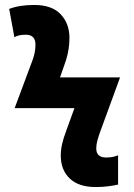

<svg xmlns="http://www.w3.org/2000/svg" viewBox="-20 -744 540 774"><path d="M366 10Q395 10 420 6.5Q445 3 456 0V-118Q449 -115 437 -112Q425 -109 408 -109Q368 -109 368 -146Q368 -161 373 -179Q378 -197 385 -216L464 -432H222L246 -501Q260 -546 260 -591Q260 -649 224.5 -686.5Q189 -724 118 -724Q58 -724 17 -708L38 -594Q54 -604 84 -604Q123 -604 123 -564Q123 -533 111 -501L39 -308H280L246 -214Q236 -188 230.5 -164Q225 -140 225 -117Q225 -59 261 -24.5Q297 10 366 10Z"/></svg>

Font: Noto Sans Mono Condensed Extra
Style: Regular
Weight: 800
Width: 3
Designer: Monotype Design Team
Foundry: Monotype Imaging Inc.
Version: Version 1.900